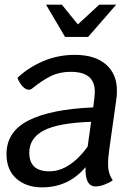

<svg xmlns="http://www.w3.org/2000/svg" viewBox="-20 -796 601 826"><path d="M451 -160Q445 -118 445 -92Q445 -68 450 -51.5Q455 -35 465 -20Q449 -9 428.5 -1.5Q408 6 391 6Q345 6 348 -77Q275 10 161 10Q93 10 50.5 -27.5Q8 -65 8 -133Q8 -230 103 -278Q198 -326 381 -334L386 -373Q388 -393 388 -401Q388 -444 362.5 -465.5Q337 -487 284 -487Q236 -487 198.5 -468.5Q161 -450 118 -415Q112 -410 104 -410Q91 -410 77.5 -424Q64 -438 55 -461Q101 -505 165 -532.5Q229 -560 302 -560Q388 -560 435.5 -519Q483 -478 483 -406Q483 -384 481 -373ZM357 -165 372 -272Q230 -267 168 -234.5Q106 -202 106 -139Q106 -59 192 -59Q237 -59 279 -87Q321 -115 357 -165ZM178 -776H246L315 -691L407 -776H480L359 -637H260Z"/></svg>

Font: Krub Medium
Style: Italic
Weight: 500
Italic angle: -8°
Designer: Ekaluck Peanpanawate
Foundry: Cadson Demak Co.,Ltd.
Version: Version 1.000; ttfautohint (v1.6)